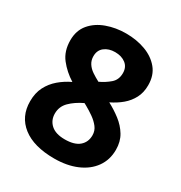

<svg xmlns="http://www.w3.org/2000/svg" viewBox="-172 -844 917 975"><g transform="rotate(30 286.0 -356.5)"><path d="M286 -723Q348 -723 399.5 -704Q451 -685 482.5 -647Q514 -609 514 -551Q514 -508 497 -475.5Q480 -443 451.5 -419Q423 -395 386 -377Q424 -357 458.5 -330.5Q493 -304 514.5 -268.5Q536 -233 536 -185Q536 -126 504.5 -82Q473 -38 416.5 -14Q360 10 286 10Q166 10 100.5 -41Q35 -92 35 -181Q35 -230 53.5 -266Q72 -302 103 -328.5Q134 -355 172 -373Q124 -403 90.5 -445.5Q57 -488 57 -552Q57 -609 89 -647Q121 -685 173.5 -704Q226 -723 286 -723ZM175 -190Q175 -151 202.5 -126Q230 -101 284 -101Q340 -101 368 -125Q396 -149 396 -189Q396 -216 380 -236.5Q364 -257 340.5 -273.5Q317 -290 292 -304L279 -311Q233 -289 204 -260Q175 -231 175 -190ZM285 -613Q248 -613 223.5 -594Q199 -575 199 -540Q199 -516 211 -497.5Q223 -479 243 -465.5Q263 -452 286 -440Q320 -456 346 -478.5Q372 -501 372 -540Q372 -575 347.5 -594Q323 -613 285 -613Z"/></g></svg>

Font: Noto Sans Gunjala Gondi
Style: Regular
Weight: 400
Designer: Ek Type
Foundry: Ek Type
Version: Version 1.004